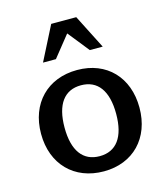

<svg xmlns="http://www.w3.org/2000/svg" viewBox="-115 -860 840 963"><g transform="rotate(-15 304.5 -378.5)"><path d="M171 -250C171 -371 219 -434 305 -434C391 -434 439 -371 439 -250C439 -129 391 -66 305 -66C219 -66 171 -129 171 -250ZM49 -250C49 -92 152 13 306 13C458 13 560 -92 560 -250C560 -408 459 -513 306 -513C152 -513 49 -408 49 -250ZM218 -593 306 -703 394 -593H461L371 -770H241L151 -593Z"/></g></svg>

Font: Perun SemiBold
Style: Regular
Weight: 600
Foundry: Copyright (c) Stefan Peev, Context Ltd, 2016
Version: Version 1.089